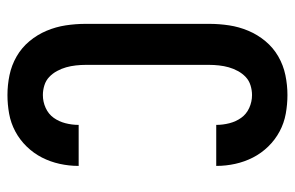

<svg xmlns="http://www.w3.org/2000/svg" viewBox="-158 -625 791 515"><g transform="rotate(90 237.5 -367.5)"><path d="M235 8Q208 8 181.5 2.5Q155 -3 131.5 -16.5Q108 -30 90.5 -51Q73 -72 62.5 -97Q52 -122 48 -148.5Q44 -175 44 -202V-533Q44 -560 48 -586.5Q52 -613 62.5 -638Q73 -663 90.5 -684Q108 -705 131.5 -718.5Q155 -732 181.5 -737.5Q208 -743 235 -743Q260 -743 285 -738.5Q310 -734 332.5 -722Q355 -710 373 -691.5Q391 -673 402.5 -650.5Q414 -628 419.5 -603Q425 -578 425 -553V-552H315Q315 -570 310.5 -587.5Q306 -605 296 -619Q286 -633 269.5 -640.5Q253 -648 235 -648Q222 -648 209 -644Q196 -640 186.5 -631Q177 -622 170.5 -610Q164 -598 160.5 -585.5Q157 -573 155.5 -559.5Q154 -546 154 -533V-202Q154 -189 155.5 -175.5Q157 -162 160.5 -149.5Q164 -137 170.5 -125Q177 -113 186.5 -104Q196 -95 209 -91Q222 -87 235 -87Q253 -87 269.5 -94.5Q286 -102 296 -116Q306 -130 310.5 -147.5Q315 -165 315 -183H425V-182Q425 -157 419.5 -132Q414 -107 402.5 -84.5Q391 -62 373 -43.5Q355 -25 332.5 -13Q310 -1 285 3.5Q260 8 235 8Z"/></g></svg>

Font: Iosevka QP
Style: Bold
Weight: 700
Designer: Belleve Invis
Foundry: Belleve Invis
Version: Version 20.0.0; ttfautohint (v1.8.4)